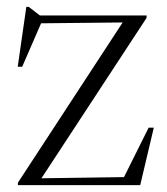

<svg xmlns="http://www.w3.org/2000/svg" viewBox="-20 -538 484 558"><path d="M32 0V-7L345.5 -486.5L362 -473L72 -470L104.5 -482L44.5 -344H31.5L56.5 -518H63.5L96 -493H406V-486L92 -7L73 -19.5L356 -23.5L335 -12.5L412 -167H427L387.5 0Z"/></svg>

Font: Newsreader 60pt Light
Style: Regular
Weight: 300
Designer: Hugues Gentile
Foundry: Production Type
Version: Version 1.003